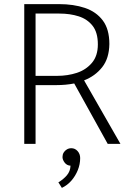

<svg xmlns="http://www.w3.org/2000/svg" viewBox="-20 -700 616 934"><path d="M269 -634Q321 -634 363 -620.5Q405 -607 430.5 -574.5Q456 -542 456 -484Q456 -428 427 -394Q398 -360 353.5 -345.5Q309 -331 258 -331H153V-634ZM98 -680V0H153V-286H256Q277 -286 299 -288Q321 -290 341 -294L504 0H566L389 -309Q443 -330 477 -373Q511 -416 512 -486Q512 -558 480 -600.5Q448 -643 393 -661.5Q338 -680 267 -680ZM327 21Q315 21 305 27Q295 33 289.5 42.5Q284 52 284 64Q284 77 294.5 91Q305 105 323 106Q322 133 305.5 152.5Q289 172 264 187L281 214Q308 201 327.5 178.5Q347 156 358.5 127.5Q370 99 370 69Q370 49 357.5 35Q345 21 327 21Z"/></svg>

Font: Catamaran ExtraLight
Style: Regular
Weight: 250
Designer: Pria Ravichandran
Version: Version 2.000